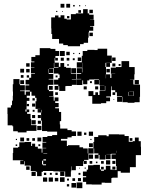

<svg xmlns="http://www.w3.org/2000/svg" viewBox="-20 -961 773 1005"><path d="M106 -101H86V-121H102V-123H85V-122H47V-160H49V-188H75V-192H81V-216H109V-218H143V-197H148V-209H164V-193H152H178V-183H198V-162H202V-185H222V-187H202V-215H222V-218H203V-244H228V-249H253V-254H279V-272H265H227V-275H200V-304H199V-330H195V-372H177V-390H191V-391H166V-431H171V-449H164V-460H145V-481H137V-460H120V-449H134V-433H120V-417H119V-388H133V-374H122V-365H140V-338H143V-306H171V-276H141V-304V-276H119V-268H73V-274H49V-300H45V-305H20V-335V-364H19V-398H37V-410H43V-434H47V-460H48V-482H47V-520H50V-547H82V-520H85V-515H110V-487H85V-484H109V-465H115V-482H136V-488H113V-514H133V-519H114V-543H133V-554H143V-574H163V-577H142V-605H160V-607H142V-635H160V-639H144V-663H165V-672H188V-709H244V-705H270V-694H289V-668H270V-658H283V-644H269V-657H266V-633H288V-611H326V-606H351V-577H352V-575H380V-547H356V-545H380V-517H356V-511H327V-510H322V-485H290V-510H286V-491H266V-511H285V-518H263V-544H285V-552H292V-571H286V-576H261V-605H238V-603H258V-579H235V-574H259V-548H235V-545H260V-517H233V-514H230V-491H236V-484H259V-458H237V-456H261V-434H266V-451H286V-431H269V-422H287V-400H269V-394H289V-375H300V-327H293V-310H295V-288H333V-280H355V-273H378V-249H355V-242H333V-234H299V-225H330V-197H332H336V-201H396V-190H415V-184H439V-158H442V-185H469V-218H486H473V-244H494V-253H538V-248H549V-258H603V-257H632V-249H654V-219H675V-222H686V-241H706V-222H717V-193H718V-149H691V-136V-86H660V-57H612V-65H596V-31H568V-29H563V-4H529V-5H512V5H460V4H431V-9H414V-33H431V-39H414V-63H434V-73H441V-96H469V-98H503V-74H509V-88H523V-74H509V-67H524V-73H534V-93H558V-73H568V-71H590V-92H587V-121H586V-129H564V-153H586V-156H562V-155H537V-154H559V-128H533V-150H531V-126H501V-150H496V-131H476V-151H495V-158H473V-184H486H470V-157H443V-124H420V-119H434V-103H418V-117H415V-92H377V-70H355V-90H353V-64H351V-36H321V-63H288V-64H259V-66H231H205V-62H198V-39H174V-62H167V-40H145V-62H167V-66H141V-93H138V-94H109V-117H106ZM411 -516H381V-546H405V-548H383V-574H405V-578H383V-604H409V-582H411V-606H435H411V-633H410V-607H382V-635H408V-669H413V-694H437V-700H475V-699H491V-706H541V-670H565V-632H532V-610H535V-572H557V-553H563V-574H583V-575H560V-607H587V-610H616V-641H656V-610H685V-572H683V-544H660V-543H678V-519H684V-518H713V-488V-454H711V-426H684V-423H648V-426H621V-454H619V-457H592V-478H583V-489H564V-509H561V-486H531V-511H529V-488H503V-514H526V-515H500V-543H498V-546H472V-545H447V-540H437V-520H415V-540H411ZM319 -668H293V-694H319ZM345 -672H327V-690H345ZM399 -678H393V-684H399ZM369 -678H363V-684H369ZM405 -642H387V-660H405ZM585 -642H567V-660H585ZM314 -643H298V-659H314ZM343 -644H329V-658H343ZM371 -646H361V-656H371ZM264 -609V-631H262V-606H286V-609ZM316 -611H296V-631H316ZM556 -611H536V-631H556ZM135 -612H117V-630H135ZM584 -613H568V-629H584ZM611 -616H601V-626H611ZM340 -617H332V-625H340ZM379 -578H353V-604H379ZM106 -581H86V-601H106ZM555 -582H537V-600H555ZM135 -582H117V-600H135ZM234 -580V-599H232V-580ZM535 -551V-572H534V-551ZM320 -552V-571V-552ZM103 -554H89V-568H103ZM132 -555H120V-567H132ZM281 -556H271V-566H281ZM498 -519H474V-543H498ZM707 -520H685V-542H707ZM106 -521H86V-541H106ZM461 -526H451V-536H461ZM256 -491H236V-511H256ZM494 -493H478V-509H494ZM434 -493H418V-509H434ZM509 -418H463V-458H443V-484H469V-464H501V-486H531H561V-456H536V-451H556V-431H536V-421H509ZM677 -460H655V-480H653V-459H679V-483H657V-482H677ZM283 -464H269V-478H283ZM583 -464H569V-478H583ZM493 -464H479V-478H493ZM619 -428H593V-454H619ZM162 -435H150V-447H162ZM578 -439H574V-443H578ZM164 -403H148V-419H164ZM132 -405H120V-417H132ZM113 -377H119V-388H113ZM161 -376H151V-386H161ZM197 -372V-386H195V-372ZM164 -343H148V-359H164ZM194 -343H178V-359H194ZM167 -310H145V-332H167ZM194 -313H178V-329H194ZM197 -280H175V-302H197ZM467 -250H445V-272H467ZM407 -250H385V-272H407ZM432 -255H420V-267H432ZM196 -221H176V-241H196ZM106 -221H86V-241H106ZM673 -224H659V-238H673ZM133 -224H119V-238H133ZM163 -224H149V-238H163ZM69 -228H63V-234H69ZM459 -228H453V-234H459ZM466 -191H446V-211H466ZM191 -196H181V-206H191ZM70 -197H62V-205H70ZM230 -160V-177V-160ZM592 -161V-172H591V-161ZM207 -155H227V-157H207ZM467 -130H445V-152H467ZM207 -121H221V-127H207ZM557 -100H535V-122H557ZM205 -100V-96H221V-101H206V-120H200V-100ZM584 -103H568V-119H584ZM463 -104H449V-118H463ZM523 -104H509V-118H523ZM490 -107H482V-115H490ZM135 -72H117V-90H135ZM584 -73H568V-89H584ZM429 -78H423V-84H429ZM398 -79H394V-83H398ZM317 -40H295V-62H317ZM222 -45H210V-57H222ZM282 -45H270V-57H282ZM251 -46H241V-56H251ZM401 -46H391V-56H401ZM318 -9H294V-33H318ZM257 -10H235V-32H257ZM227 -10H205V-32H227ZM285 -12H267V-30H285ZM404 -13H388V-29H404ZM373 -14H359V-28H373ZM341 -16H331V-26H341ZM411 24H381V-6H411ZM378 21H354V-3H378ZM342 15H330V3H342ZM347 -921H327V-941H347ZM317 -921H297V-941H317ZM371 -927H363V-935H371ZM400 -928H394V-934H400ZM429 -929H425V-933H429ZM399 -719H335V-725H311V-733H289V-757H253V-783H249V-812H248V-870H268V-880H286V-870H297V-881H317V-863H329V-859H351V-887H377V-891H415V-913H439V-891H447V-884H470V-858H451V-857H473V-825H451V-822H468V-800H446V-792H444V-764H441V-737H418V-730H399ZM466 -892H448V-910H466ZM404 -894H390V-908H404ZM280 -898H274V-904H280ZM309 -899H305V-903H309ZM343 -865H331V-877H343ZM466 -772H448V-790H466Z"/></svg>

Font: Rubik Storm
Style: Regular
Weight: 400
Designer: Hubert and Fischer, NaN
Foundry: Hubert and Fischer, NaN
Version: Version 2.201